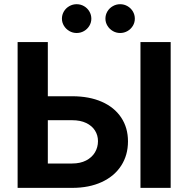

<svg xmlns="http://www.w3.org/2000/svg" viewBox="-20 -911 944 931"><path d="M600.6 -225.6Q600.6 -158.7 567.6 -107.7Q534.7 -56.6 473.4 -28.3Q412.1 0 330.1 0H65.4V-707H211.9V-444.3H330.1Q412.6 -444.3 473.6 -417.5Q534.7 -390.6 567.6 -341.1Q600.6 -291.5 600.6 -225.6ZM807.6 0H661.1V-707H807.6ZM330.1 -118.2Q369.1 -118.2 397.5 -132.8Q425.8 -147.5 440.4 -172.1Q455.1 -196.8 455.1 -226.6Q455.1 -255.4 440.4 -278.3Q425.8 -301.3 397.7 -314.7Q369.6 -328.1 330.1 -328.1H211.9V-118.2ZM280.3 -820.3Q280.3 -839.4 289.8 -855.5Q299.3 -871.6 315.9 -881.1Q332.5 -890.6 351.6 -890.6Q371.1 -890.6 387.5 -881.1Q403.8 -871.6 413.3 -855.5Q422.9 -839.4 422.9 -820.3Q422.9 -801.8 413.3 -785.9Q403.8 -770 387.5 -760.5Q371.1 -751 351.6 -751Q332.5 -751 316.2 -760.5Q299.8 -770 290 -786.1Q280.3 -802.2 280.3 -820.3ZM491.2 -820.3Q491.2 -839.4 500.7 -855.5Q510.3 -871.6 526.9 -881.1Q543.5 -890.6 562.5 -890.6Q582 -890.6 598.4 -881.1Q614.7 -871.6 624.3 -855.5Q633.8 -839.4 633.8 -820.3Q633.8 -801.8 624.3 -785.9Q614.7 -770 598.4 -760.5Q582 -751 562.5 -751Q543.5 -751 527.1 -760.5Q510.7 -770 501 -786.1Q491.2 -802.2 491.2 -820.3Z"/></svg>

Font: Pretendard GOV
Style: Bold
Weight: 700
Designer: Base glyphs from Inter by Rasmus Andersson; Hangeul glyphs from Noto Sans CJK(Source Han Sans) by Jang Soo-young and Kan
Foundry: Kil Hyung-jin
Version: Version 1.309